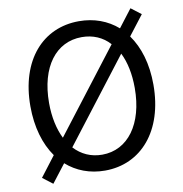

<svg xmlns="http://www.w3.org/2000/svg" viewBox="-87 -848 916 962"><g transform="rotate(-10 371.0 -366.5)"><path d="M555 -550C579 -502 592 -441 592 -369C592 -186 505 -68 374 -68C317 -68 269 -90 232 -130ZM194 -186C170 -234 156 -297 156 -369C156 -553 243 -666 374 -666C431 -666 480 -645 516 -605ZM691 -727 640 -766 571 -676C518 -722 451 -747 374 -747C190 -747 61 -604 61 -369C61 -262 88 -173 134 -108L56 -6L107 33L178 -59C230 -13 297 13 374 13C558 13 687 -134 687 -369C687 -476 660 -563 614 -627Z"/></g></svg>

Font: Kinto Sans
Style: Regular
Weight: 400
Designer: Authors: Ryoko NISHIZUKA  (kana & ideographs); Paul D. Hunt (Latin, Greek & Cyrillic); Wenlong ZHANG  (bopomofo); Sandol
Foundry: Adobe Systems Incorporated, ookami Inc.
Version: Version 0.001